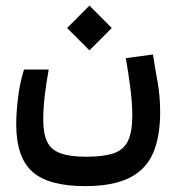

<svg xmlns="http://www.w3.org/2000/svg" viewBox="-20 -481 626 676"><path d="M279.3 174.3Q151.4 174.3 94.2 123.8Q37.1 73.2 37.1 -43.9Q37.1 -83 43.2 -135Q49.3 -187 64.5 -236.3H151.4Q143.1 -189.5 137.7 -145.5Q132.3 -101.6 132.3 -59.6Q132.3 -10.7 145.8 17.6Q159.2 45.9 192.1 58.3Q225.1 70.8 283.2 70.8Q343.3 70.8 378.9 59.1Q414.6 47.4 430.2 15.9Q445.8 -15.6 445.8 -74.2Q445.8 -118.2 438.7 -173.1Q431.6 -228 422.9 -276.4L518.6 -289.1Q524.9 -247.1 534.4 -195.1Q543.9 -143.1 543.9 -85.9Q543.9 1 518.6 58.8Q493.2 116.7 435.1 145.5Q377 174.3 279.3 174.3ZM294.9 -303.7 216.3 -382.3 294.9 -461.4 373.5 -382.3Z"/></svg>

Font: Cascadia Mono PL
Style: Regular
Weight: 400
Monospace: yes
Designer: Aaron Bell
Foundry: Saja Typeworks
Version: Version 2404.023; ttfautohint (v1.8.4)